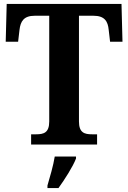

<svg xmlns="http://www.w3.org/2000/svg" viewBox="-20 -734 651 975"><path d="M138 0H473V-52H447C409 -52 381 -60 381 -117V-654H455C511 -654 528 -626 532 -582L539 -522H602L597 -714H14L9 -522H72L79 -582C84 -626 101 -654 156 -654H230V-117C230 -60 202 -52 164 -52H138ZM221 208V221H277C308 178 350 113 366 71V61H258C251 106 233 167 221 208Z"/></svg>

Font: Noto Serif Georgian SemiCondensed Bold
Style: Regular
Weight: 700
Width: 4
Designer: Monotype Design Team, Akaki Razmadze
Foundry: Google LLC
Version: Version 2.003